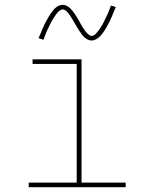

<svg xmlns="http://www.w3.org/2000/svg" viewBox="-20 -776 640 796"><path d="M99 0V-19H298V-511H115V-530H318V-19H501V0ZM360 -608Q351 -608 343.5 -612Q336 -616 330 -621.5Q324 -627 319 -633.5Q314 -640 309.5 -647Q305 -654 300.5 -661.5Q296 -669 292 -676L291 -677Q289 -681 286 -686Q283 -691 280.5 -695.5Q278 -700 275 -704.5Q272 -709 269.5 -713Q267 -717 264 -720.5Q261 -724 257 -728Q253 -732 249 -734.5Q245 -737 240 -737Q236 -737 231.5 -734.5Q227 -732 224 -729.5Q221 -727 218 -723.5Q215 -720 211.5 -715Q208 -710 206.5 -707.5Q205 -705 203 -702Q201 -699 199 -696Q197 -693 195 -689.5Q193 -686 191 -682Q189 -678 187 -673.5Q185 -669 182.5 -664.5Q180 -660 178 -655.5Q176 -651 173.5 -645.5Q171 -640 169 -634.5Q167 -629 164.5 -623Q162 -617 160 -611L140 -618Q145 -629 149 -639Q153 -649 157 -658.5Q161 -668 165 -676Q169 -684 173 -691Q177 -698 180.5 -704.5Q184 -711 188 -716.5Q192 -722 197.5 -729.5Q203 -737 209 -742.5Q215 -748 223 -752Q231 -756 240 -756Q249 -756 256.5 -752Q264 -748 270 -742.5Q276 -737 281 -730.5Q286 -724 291 -717Q296 -710 300 -702.5Q304 -695 309 -688V-687Q311 -683 314 -678Q317 -673 319.5 -668.5Q322 -664 325 -659.5Q328 -655 330.5 -651.5Q333 -648 336 -644Q339 -640 343 -636.5Q347 -633 351 -630Q355 -627 360 -627Q364 -627 368.5 -629.5Q373 -632 376 -635Q379 -638 382 -641.5Q385 -645 388.5 -649.5Q392 -654 393.5 -656.5Q395 -659 397 -662Q399 -665 401 -668Q403 -671 405 -675Q407 -679 409 -682.5Q411 -686 413 -690.5Q415 -695 417.5 -699.5Q420 -704 422 -709Q424 -714 426.5 -719Q429 -724 431 -729.5Q433 -735 435.5 -741Q438 -747 440 -753L460 -747Q455 -735 451 -725Q447 -715 443 -706Q439 -697 435 -688.5Q431 -680 427 -673Q423 -666 419.5 -659.5Q416 -653 412 -647.5Q408 -642 402.5 -634.5Q397 -627 391 -622Q385 -617 377 -612.5Q369 -608 360 -608Z"/></svg>

Font: Iosevka Curly Slab ThEx
Style: Regular
Weight: 100
Width: 7
Monospace: yes
Designer: Belleve Invis
Foundry: Belleve Invis
Version: Version 11.1.0; ttfautohint (v1.8.3)